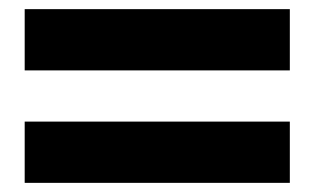

<svg xmlns="http://www.w3.org/2000/svg" viewBox="-20 -545 688 420"><path d="M34 -391V-525H614V-391ZM34 -145V-279H614V-145Z"/></svg>

Font: Geologica Cursive Black
Style: Regular
Weight: 900
Designer: Sindre Bremnes, Frode Helland
Foundry: Monokrom Skriftforlag AS
Version: Version 1.010;gftools[0.9.28]